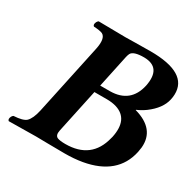

<svg xmlns="http://www.w3.org/2000/svg" viewBox="-145 -796 952 948"><g transform="rotate(30 331.0 -322.5)"><path d="M361.3 -562 321.8 -376H377.9Q493.2 -377.4 518.1 -488.8Q541.5 -604 440.4 -605Q380.4 -605 368.2 -582.5Q364.3 -574.7 361.3 -562ZM313 -334 259.8 -84Q253.4 -54.2 271 -45.9Q285.6 -40 316.4 -40Q464.4 -40 498.5 -178.2Q499.5 -183.1 501 -187Q524.9 -299.8 438.5 -326.7Q414.6 -334 383.8 -334ZM310.1 -645Q324.2 -645 365.7 -646Q424.8 -647 452.6 -647Q666.5 -647 662.1 -521Q661.6 -506.3 658.2 -491.2Q646 -435.1 583 -388.2Q559.1 -371.1 534.7 -360.8L534.2 -358.9Q661.6 -323.2 651.9 -213.9Q650.4 -200.2 647.5 -186Q615.7 -37.6 436 -5.9Q390.1 2 336.4 2Q303.2 2 238.8 1Q190.9 0 172.9 0L18.6 2Q8.8 -4.9 17.1 -22.5Q21 -29.3 25.9 -32.2Q78.1 -35.2 95.7 -50.8Q116.7 -70.8 127.9 -122.1L213.4 -522.9Q227.5 -589.8 199.2 -604.5Q185.5 -610.8 149.4 -612.8Q139.6 -619.6 147.9 -637.2Q151.9 -644 156.7 -647Q157.2 -647 310.1 -645Z"/></g></svg>

Font: Linux Libertine Slanted O
Style: Bold Slanted
Weight: 700
Designer: Philipp H. Poll
Foundry: Philipp H. Poll
Version: Version 5.0.0